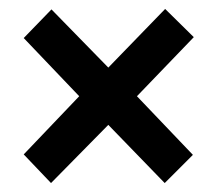

<svg xmlns="http://www.w3.org/2000/svg" viewBox="-20 -568 486 429"><path d="M349 -548 413 -485 286 -353 411 -222 348 -159 222 -289 94 -159 33 -223 157 -353 33 -483 95 -547 222 -417Z"/></svg>

Font: Noto Sans Display ExtraCondensed SemiBold
Style: Regular
Weight: 600
Width: 2
Designer: Monotype Design Team
Foundry: Monotype Imaging Inc.
Version: Version 2.003